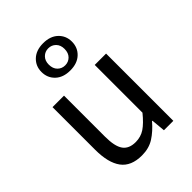

<svg xmlns="http://www.w3.org/2000/svg" viewBox="-218 -860 981 981"><g transform="rotate(-45 272.0 -369.5)"><path d="M224 12Q146 12 110.5 -36Q75 -84 75 -178V-486H158V-189Q158 -120 179.5 -89.5Q201 -59 249 -59Q287 -59 316 -78.5Q345 -98 380 -141V-486H462V0H394L387 -76H384Q350 -36 312.5 -12Q275 12 224 12ZM272 -554Q221 -554 191.5 -582Q162 -610 162 -653Q162 -695 191.5 -723Q221 -751 272 -751Q323 -751 352.5 -723Q382 -695 382 -653Q382 -610 352.5 -582Q323 -554 272 -554ZM272 -591Q296 -591 312.5 -607.5Q329 -624 329 -653Q329 -681 312.5 -697.5Q296 -714 272 -714Q248 -714 231.5 -697.5Q215 -681 215 -653Q215 -624 231.5 -607.5Q248 -591 272 -591Z"/></g></svg>

Font: CV Source Sans
Style: Regular
Weight: 400
Designer: Paul D. Hunt
Foundry: Adobe Systems Incorporated
Version: Version 3.001